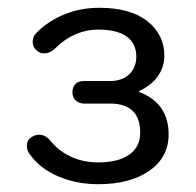

<svg xmlns="http://www.w3.org/2000/svg" viewBox="-20 -867 502 493"><path d="M58 -469Q49 -479 49 -493Q49 -509 63 -516Q71 -521 81 -521Q97 -521 110 -505Q131 -479 162.5 -464.5Q194 -450 232 -450Q284 -450 312 -470Q340 -490 340 -526Q340 -601 263 -601H197Q183 -601 174.5 -609Q166 -617 166 -629Q166 -659 197 -659H263Q293 -659 311.5 -676Q330 -693 330 -722Q330 -755 305.5 -773Q281 -791 232 -791Q202 -791 174 -779Q146 -767 123 -744Q109 -730 93 -730Q83 -730 76 -736Q64 -745 64 -760Q64 -773 73 -782Q102 -812 144 -829.5Q186 -847 235 -847Q315 -847 358.5 -812.5Q402 -778 402 -724Q402 -695 385.5 -671.5Q369 -648 337 -633V-631Q413 -602 413 -522Q413 -463 363.5 -428.5Q314 -394 232 -394Q178 -394 131 -413.5Q84 -433 58 -469Z"/></svg>

Font: Kodchasan
Style: Regular
Weight: 400
Version: Version 1.000; ttfautohint (v1.6)